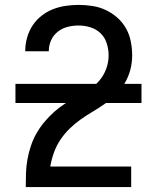

<svg xmlns="http://www.w3.org/2000/svg" viewBox="-20 -763 640 783"><path d="M85 0V-1Q85 -29 86 -57.5Q87 -86 92 -113.5Q97 -141 106 -168Q115 -195 129 -219.5Q143 -244 161 -265.5Q179 -287 200 -306Q221 -325 244.5 -340Q268 -355 293 -368.5Q318 -382 342 -397Q366 -412 384.5 -433.5Q403 -455 413 -482Q423 -509 423 -537Q423 -561 415.5 -585.5Q408 -610 390.5 -627Q373 -644 349 -651.5Q325 -659 301 -659Q278 -659 256 -653.5Q234 -648 216 -634Q198 -620 188.5 -599Q179 -578 179 -555Q179 -555 179 -554.5Q179 -554 179 -554H83Q83 -555 83 -555.5Q83 -556 83 -557Q83 -583 90.5 -609.5Q98 -636 112.5 -658.5Q127 -681 148.5 -698Q170 -715 195 -725Q220 -735 247 -739Q274 -743 301 -743Q329 -743 357.5 -738.5Q386 -734 411.5 -722Q437 -710 458.5 -691Q480 -672 494 -647Q508 -622 513.5 -593.5Q519 -565 519 -537Q519 -507 511.5 -478.5Q504 -450 489 -424.5Q474 -399 453 -378Q432 -357 408 -340Q384 -323 358.5 -308Q333 -293 309 -276Q285 -259 264 -238.5Q243 -218 226.5 -193.5Q210 -169 200 -141Q190 -113 185 -84H515V0ZM43 -343V-421H557V-343Z"/></svg>

Font: Iosevka Custom Medium Extended
Style: Regular
Weight: 500
Width: 7
Monospace: yes
Designer: Belleve Invis
Foundry: Belleve Invis
Version: Version 11.2.4; ttfautohint (v1.8.4)